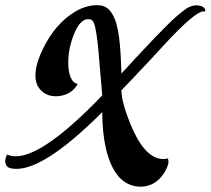

<svg xmlns="http://www.w3.org/2000/svg" viewBox="-20 -590 791 721"><path d="M716 -570Q743 -570 750 -555Q751 -550 750 -546Q728 -559 624 -451Q600 -426 546 -367Q474 -290 436 -251Q436 -208 469 -126Q520 0 586 7Q598 8 610 5Q619 21 598 57Q565 110 509 111Q412 111 378 -31Q364 -92 364 -169Q135 60 26 43Q7 41 2 27.5Q-3 14 2 2L6 -10Q100 34 334 -201Q349 -216 364 -232Q361 -267 355 -336Q344 -487 330 -509Q325 -516 320 -517Q282 -526 256 -457Q229 -386 239 -321Q248 -278 272 -275Q250 -235 201 -229Q148 -224 122 -266Q97 -317 142 -408Q187 -500 260 -545Q308 -574 354 -570Q412 -566 427 -451Q433 -409 436 -314Q589 -481 640 -526Q664 -547 683 -560Q703 -570 716 -570Z"/></svg>

Font: Sagha
Style: Regular
Weight: 400
Designer: MUHAMMAD YONI
Version: Version 001.000